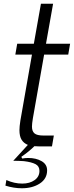

<svg xmlns="http://www.w3.org/2000/svg" viewBox="-20 -783 395 1027"><path d="M216 -491 156 -151Q151 -121 151 -106Q151 -81 164.5 -69.5Q178 -58 213 -58H268L258 0H188Q171 0 164 -1Q137 26 94 56L99 65Q114 62 131 62Q173 62 202.5 79Q232 96 232 128Q232 173 193 198.5Q154 224 97 224Q54 224 9 210L14 180Q56 199 99 199Q139 199 165 180.5Q191 162 191 131Q191 106 170 95Q149 84 108 79Q80 77 51 77L129 -8Q107 -17 95.5 -35.5Q84 -54 84 -87Q84 -106 89 -138L151 -491H62L72 -549H161L199 -763H264L226 -549H355L345 -491Z"/></svg>

Font: Open Sauce Sans Light Italic
Style: Regular
Weight: 300
Italic angle: -10°
Designer: Alfredo Marco Pradil
Foundry: Creative Sauce Fz LLC
Version: Version 1.477